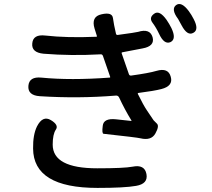

<svg xmlns="http://www.w3.org/2000/svg" viewBox="-20 -862 1040 940"><path d="M457 58Q143 58 142 -135Q141 -202 161 -243Q189 -298 229 -274Q269 -250 253.5 -227.5Q238 -205 238 -154Q238 -38 456 -38Q587 -38 629 -46Q688 -58 697 -10Q706 38 646 48Q590 58 457 58ZM741 -209Q721 -172 667 -185Q652 -189 487 -207Q478 -208 483 -246Q487 -284 547 -278L621 -270Q626 -269 623 -273Q591 -325 563 -385Q558 -395 547 -394Q363 -379 175 -391Q115 -395 119 -442Q123 -488 183 -482Q325 -468 516 -482Q521 -482 519 -487L484 -588Q481 -597 472 -596Q329 -588 193 -599Q133 -605 138 -650Q142 -695 202 -688Q308 -676 451 -682Q456 -682 454 -687L443 -722Q425 -781 477 -792Q529 -804 533 -773.5Q537 -743 548 -696Q550 -690 557 -691Q646 -703 656 -706Q714 -724 727 -680Q739 -636 678 -625L579 -606Q574 -605 576 -600L611 -499Q614 -491 622 -492Q709 -504 746 -515Q804 -532 816 -486Q829 -441 770 -426Q736 -417 658 -407Q653 -406 655 -402Q682 -347 699 -322Q715 -297 732 -273Q735 -269 748 -257Q761 -245 741 -209ZM815 -656Q784 -642 759 -696Q745 -726 726.5 -751Q708 -776 735 -795Q761 -814 796 -764Q809 -745 819 -725Q845 -671 815 -656ZM926 -701Q897 -685 869 -738Q854 -766 852 -769Q816 -817 842 -837Q868 -856 904 -808Q918 -789 928 -769Q956 -716 926 -701Z"/></svg>

Font: Resource Han Rounded TW Medium
Style: Regular
Weight: 500
Designer: Cyano Hao (round all glyphs); Ryoko NISHIZUKA 西塚涼子 (kana, bopomofo & ideographs); Paul D. Hunt (Latin, Greek & Cyrillic)
Foundry: Cyano Hao
Version: 0.990